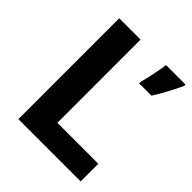

<svg xmlns="http://www.w3.org/2000/svg" viewBox="-198 -837 961 961"><g transform="rotate(45 282.5 -357.0)"><path d="M90 0V-714H241V-125H531V0ZM559 -704Q549 -682 536.5 -657.5Q524 -633 509.5 -607Q495 -581 478 -554H391V-567Q397 -587 402.5 -613Q408 -639 413.5 -666Q419 -693 421 -714H559Z"/></g></svg>

Font: Noto Sans Sora Sompeng
Style: Bold
Weight: 700
Designer: Monotype Design Team. David Williams.
Foundry: Monotype Imaging Inc.
Version: Version 2.101